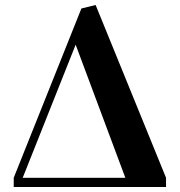

<svg xmlns="http://www.w3.org/2000/svg" viewBox="-20 -749 720 769"><path d="M35 0V-37L306 -715L363 -729L645 -37V0ZM71 -37H482L283 -570Z"/></svg>

Font: Libre Bodoni
Style: Regular
Weight: 400
Designer: Pablo Impallari, Rodrigo Fuenzalida
Foundry: Impallari Type
Version: Version 2.005;gftools[0.9.23]